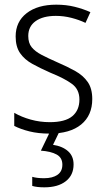

<svg xmlns="http://www.w3.org/2000/svg" viewBox="-20 -562 456 822"><path d="M375 -138Q375 -68 327.5 -29Q280 10 192 10Q144 10 106 0.5Q68 -9 41 -23V-79Q72 -61 111.5 -50Q151 -39 193 -39Q259 -39 289.5 -64.5Q320 -90 320 -136Q320 -179 288.5 -202.5Q257 -226 195 -251Q152 -270 118.5 -288.5Q85 -307 66 -334.5Q47 -362 47 -406Q47 -469 94 -505.5Q141 -542 221 -542Q263 -542 299.5 -533Q336 -524 367 -510L346 -464Q319 -477 286 -485.5Q253 -494 219 -494Q164 -494 132.5 -471.5Q101 -449 101 -408Q101 -378 115.5 -360Q130 -342 157.5 -327.5Q185 -313 226 -295Q268 -277 302 -258Q336 -239 355.5 -211Q375 -183 375 -138ZM295 142Q295 188 261.5 214Q228 240 170 240Q138 240 118 234V195Q138 201 169 201Q205 201 226 186.5Q247 172 247 143Q247 113 222.5 99.5Q198 86 155 83L195 0H235L207 58Q247 64 271 85Q295 106 295 142Z"/></svg>

Font: Noto Sans Gurmukhi SemiCondensed Light
Style: Regular
Weight: 300
Width: 4
Designer: Jelle Bosma - Monotype Design Team
Foundry: Monotype Imaging Inc.
Version: Version 2.004; ttfautohint (v1.8.4.7-5d5b)